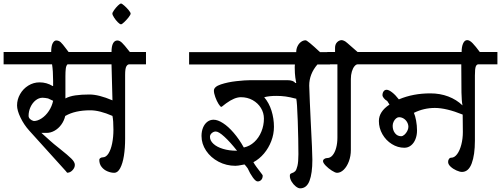

<svg xmlns="http://www.w3.org/2000/svg" viewBox="-30 -908 2802 1074"><path d="M256.3 -617.2Q256.3 -649.9 264.6 -665.8Q272.9 -681.6 284.2 -681.6Q298.8 -681.6 309.3 -672.1Q319.8 -662.6 340.3 -634.8L353.5 -617.2H593.8Q593.8 -649.9 602.5 -665.8Q611.3 -681.6 626.5 -681.6Q639.2 -681.6 652.6 -668.7Q666 -655.8 688 -627.4L696.3 -617.2H786.6V-548.3H693.8Q683.1 -548.3 676.5 -536.1Q669.9 -523.9 669.9 -489.7V-130.9Q669.9 -79.6 663.1 -36.4Q656.2 6.8 642.3 32.7Q628.4 58.6 609.4 58.6Q590.8 58.6 571.3 50.5Q551.8 42.5 538.6 26.1Q525.4 9.8 525.4 -14.2Q525.4 -19.5 531.2 -23.7Q537.1 -27.8 543.9 -27.8Q563 -27.8 576.7 -49.3Q590.3 -70.8 597.4 -106.2Q604.5 -141.6 604.5 -182.6Q604.5 -232.9 599.1 -259.8H598.6Q527.3 -291 475.1 -291Q389.6 -291 335.9 -259.8H335Q328.6 -232.4 312.7 -210.7Q296.9 -189 275.1 -176.8Q253.4 -164.6 230.5 -164.6H201.7L250 -121.1Q265.1 -106.9 306.6 -74.2Q349.1 -40.5 368.9 -21Q388.7 -1.5 388.7 14.2Q388.7 30.3 375.5 44.2Q362.3 58.1 346.7 58.1H345.7Q345.2 58.1 342.8 54.9Q340.3 51.8 338.4 49.3L133.3 -177.7Q103.5 -210.9 84.5 -250.7Q65.4 -290.5 65.4 -318.4Q65.4 -351.6 82.3 -381.3Q99.1 -411.1 128.2 -429.2Q157.2 -447.3 191.4 -447.3Q231 -447.3 264.6 -426.8H267.1V-455.1Q267.1 -511.2 261.2 -548.3H-9.8V-617.2ZM470.2 -379.4Q522.5 -379.4 599.1 -346.7L593.8 -548.3H347.7Q339.8 -540.5 337.9 -523.7Q335.9 -506.8 335.9 -481.9V-357.4Q358.4 -369.6 391.8 -374.5Q425.3 -379.4 470.2 -379.4ZM238.8 -357.4Q231 -358.9 222.7 -360.1Q214.4 -361.3 208.5 -361.3Q187.5 -361.3 169.4 -346.9Q151.4 -332.5 140.6 -309.1Q129.9 -285.6 129.9 -259.8Q129.9 -250 138.4 -241.9Q147 -233.9 159.2 -231Q180.2 -231 203.1 -246.1Q226.1 -261.2 243.4 -287.4Q260.7 -313.5 267.1 -344.2Z M700.7 -832Q700.7 -825.7 689.5 -811.3Q678.2 -796.9 665 -784.4Q651.9 -772 647 -772Q640.6 -772 628.9 -783.7Q617.2 -795.4 607.9 -810.1Q598.6 -824.7 598.6 -832Q598.6 -837.9 608.4 -851.8Q618.2 -865.7 629.9 -877Q641.6 -888.2 647 -888.2Q651.9 -888.2 665 -876.7Q678.2 -865.2 689.5 -851.6Q700.7 -837.9 700.7 -832Z M1627 -616.2Q1627 -634.3 1634.3 -649.4Q1641.6 -664.6 1653.8 -673.6Q1666 -682.6 1679.7 -682.6Q1689.5 -682.6 1760.3 -616.2H1815.9V-547.4H1745.6Q1699.7 -494.1 1699.7 -429.2Q1699.7 -410.2 1703.1 -337.6Q1706.5 -265.1 1708 -231.4Q1717.3 -56.2 1717.3 -14.6Q1717.3 62 1701.2 103.8Q1685.1 145.5 1648.9 145.5Q1638.2 145.5 1624.5 134.8Q1610.8 124 1601.1 107.7Q1591.3 91.3 1591.3 75.7Q1591.3 67.9 1594 65.2Q1596.7 62.5 1603.5 60.1Q1613.8 57.1 1621.1 49.8Q1628.4 42.5 1633.8 20Q1639.2 -2.4 1639.2 -45.4Q1639.2 -125 1635.5 -232.7Q1631.8 -340.3 1627 -356.4H1623.5Q1592.8 -364.7 1568.1 -368.2Q1543.5 -371.6 1516.6 -371.6Q1475.1 -371.6 1448.7 -364.3H1447.8Q1475.1 -332.5 1488.8 -288.6Q1502.4 -244.6 1502.4 -198.7Q1502.4 -157.7 1487.5 -118.9Q1472.7 -80.1 1446.8 -49.3Q1420.9 -18.6 1388.2 -1H1387.2Q1394 11.2 1404.3 25.4L1436 67.4Q1439.5 72.3 1439.5 74.2Q1439.5 89.4 1431.4 98.1Q1423.3 106.9 1411.1 106.9Q1400.4 106.9 1384.3 84.7Q1368.2 62.5 1355.5 33.7Q1350.1 26.9 1347.7 23.4Q1339.8 13.7 1338.4 12.2H1335.9L1323.2 14.6Q1312.5 16.6 1303.5 18.1Q1294.4 19.5 1287.1 19.5Q1236.3 19.5 1192.6 -3.4Q1148.9 -26.4 1123 -64.9Q1097.2 -103.5 1097.2 -147.5Q1097.2 -173.3 1105.7 -194.1Q1114.3 -214.8 1129.6 -226.6Q1145 -238.3 1164.6 -238.3Q1188 -238.3 1217.5 -219.2Q1247.1 -200.2 1277.3 -165Q1307.6 -129.9 1333.5 -83.5H1335.9Q1367.2 -90.3 1392.6 -113.8Q1418 -137.2 1432.1 -171.9Q1446.3 -206.5 1446.3 -244.6Q1446.3 -276.9 1429.4 -304.2Q1412.6 -331.5 1383.3 -347.9Q1354 -364.3 1317.4 -364.3Q1282.2 -364.3 1235.8 -330.6L1228 -324.7Q1210 -310.1 1208.5 -310.1Q1202.6 -310.1 1192.4 -326.7Q1182.1 -343.3 1174.3 -365Q1166.5 -386.7 1166.5 -400.9Q1166.5 -422.9 1205.3 -435.8Q1244.1 -448.7 1292.5 -454.1Q1340.8 -459.5 1371.6 -459.5H1577.1Q1610.8 -459.5 1622.1 -443.8H1627Q1620.6 -477.5 1619.6 -499L1618.7 -528.8V-534.7Q1618.7 -540.5 1619.6 -547.4H1027.8V-616.2ZM1295.9 -64.9Q1257.3 -113.8 1225.3 -143.1Q1193.4 -172.4 1176.8 -172.4Q1165 -172.4 1154.8 -163.6Q1144.5 -154.8 1144.5 -142.6Q1144.5 -121.1 1164.1 -103.3Q1183.6 -85.4 1217.5 -75.2Q1251.5 -64.9 1293.5 -64.9Z M1844.2 -617.2V-640.6Q1844.2 -660.2 1855.7 -671.9Q1867.2 -683.6 1882.8 -683.6Q1884.3 -683.1 1892.1 -680.9Q1899.9 -678.7 1912.6 -667.5L1970.2 -617.2H2042.5V-548.3H1971.7Q1961.9 -548.3 1952.9 -537.4Q1943.8 -526.4 1938.2 -507.6Q1932.6 -488.8 1932.6 -466.3V-69.3Q1932.6 -35.2 1921.6 -5.6Q1910.6 23.9 1892.8 41.3Q1875 58.6 1855.5 58.6Q1845.2 58.6 1826.2 46.4Q1807.1 34.2 1792 18.6Q1776.9 2.9 1776.9 -6.8Q1776.9 -14.2 1784.2 -19Q1791.5 -23.9 1799.8 -23.9Q1817.4 -23.9 1830.3 -39.3Q1843.3 -54.7 1850.3 -80.8Q1857.4 -106.9 1857.4 -138.2V-548.3H1800.8V-617.2Z M2552.2 -617.2Q2552.2 -646.5 2560.5 -665Q2568.8 -683.6 2583.5 -683.6Q2597.2 -683.6 2614 -666Q2630.9 -648.4 2653.8 -617.2H2752.4V-548.3H2646.5Q2636.2 -548.3 2631.3 -535.9Q2626.5 -523.4 2626.5 -485.4V-121.1Q2626.5 -41.5 2608.6 6.1Q2590.8 53.7 2554.2 53.7Q2542 53.7 2523.2 45.4Q2504.4 37.1 2490.5 24.2Q2476.6 11.2 2476.6 -2Q2476.6 -12.7 2481.7 -19.3Q2486.8 -25.9 2494.6 -25.9Q2512.2 -25.9 2527.1 -45.9Q2542 -65.9 2550.5 -99.1Q2559.1 -132.3 2559.1 -169.4L2558.6 -223.6Q2558.1 -238.3 2558.1 -267.1Q2466.3 -304.2 2402.3 -304.2Q2340.8 -304.2 2285.6 -276.9H2285.2Q2292.5 -261.2 2297.6 -233.4Q2302.7 -205.6 2302.7 -177.7Q2302.7 -151.4 2293.9 -129.4Q2285.2 -107.4 2269 -94.5Q2252.9 -81.5 2231.9 -81.5Q2194.8 -81.5 2161.9 -102.1Q2128.9 -122.6 2109.1 -157.2Q2089.4 -191.9 2089.4 -231Q2089.4 -283.7 2148.4 -322.8H2148.9L2136.2 -342.8Q2123.5 -350.1 2116.5 -359.6Q2109.4 -369.1 2109.4 -374.5Q2109.4 -388.2 2115.7 -397Q2122.1 -405.8 2132.8 -405.8Q2144.5 -405.8 2163.3 -391.4Q2182.1 -377 2200.7 -352.5H2202.1Q2280.8 -385.7 2377.4 -385.7Q2431.6 -385.7 2477.8 -368.2Q2523.9 -350.6 2557.1 -318.4Q2552.2 -341.8 2551.3 -390.4Q2550.3 -439 2550.3 -548.3H2022.9V-617.2ZM2201.7 -252.4Q2193.8 -252.4 2185.5 -245.6Q2177.2 -238.8 2171.9 -227.5Q2166.5 -216.3 2166.5 -204.1Q2166.5 -179.7 2179.7 -162.8Q2192.9 -146 2213.9 -146Q2222.7 -146 2232.2 -154.3Q2241.7 -162.6 2248 -174.8Q2254.4 -187 2254.4 -198.2Q2254.4 -211.9 2247.3 -224.6Q2240.2 -237.3 2228 -244.9Q2215.8 -252.4 2201.7 -252.4Z"/></svg>

Font: Dekko
Style: Regular
Weight: 400
Designer: Multiple
Foundry: Sorkin Type
Version: Version 2.001